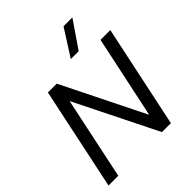

<svg xmlns="http://www.w3.org/2000/svg" viewBox="-232 -997 1138 1138"><g transform="rotate(-45 336.5 -428.0)"><path d="M386 -688 493 -856H567L452 -688ZM14 0 150 -644H224L481 -126L591 -644H673L537 0H462L205 -517L96 0Z"/></g></svg>

Font: Kanit Light
Style: Italic
Weight: 300
Italic angle: -12°
Designer: Katatrad Team
Foundry: CadsonDemak
Version: Version 2.000; ttfautohint (v1.8.3)